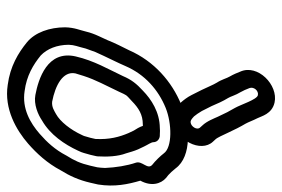

<svg xmlns="http://www.w3.org/2000/svg" viewBox="-152 -640 827 564"><g transform="rotate(90 262.0 -357.5)"><path d="M354.3 -531C362.6 -522.3 351.4 -504.5 339 -503.4C334 -503 330.5 -505 321.5 -513.3C316.8 -518.8 310.9 -527.4 305.6 -536.4L291.1 -565.2C284.6 -580.8 276.4 -599.1 267.5 -613.4C263.3 -619.7 259.1 -635.9 250.2 -650.1C245.3 -658.5 242.4 -665.9 238.3 -676.2C233.4 -688.8 246.1 -704 259.2 -701C272.1 -698.2 286.6 -651.1 296.6 -633.5C299.6 -628.1 304.5 -619.2 309.1 -611L322.3 -583.6C327.4 -572.5 335.3 -551.1 348.2 -537.8ZM395.7 -569 389.1 -576.2C384.1 -581 376 -599.1 369.8 -612.4L356.2 -640.5C351.5 -650.3 346.5 -658.1 343 -664.5C337.9 -673.5 333.6 -686.5 326.6 -700C320.9 -710.9 314.6 -742.4 280.8 -750C229.2 -761.5 166.7 -700.5 190 -649.1C193.5 -640.3 197.6 -629.8 204.5 -617.9C209.2 -610.4 213.1 -594.4 222.2 -580.6C228.8 -570 236.7 -549.9 243.6 -536.2L258.7 -506.2C265 -493.7 273.1 -483.4 280 -475.5C287.4 -466.9 303.6 -451.2 331.9 -453.6C392.9 -458.9 428.8 -534.1 395.7 -569ZM377.3 -413 374.1 -413C367.5 -413.8 359.7 -413.4 355.1 -413C308.9 -412.5 271.5 -388.3 245.5 -362.9C225.8 -344.8 213.7 -330 202.8 -304.2C183 -262.1 157.7 -219.7 145.3 -166C126 -82.4 211.8 -56.3 258.5 -47.4C286.1 -42.2 316 -55.1 333.2 -66.8C375.3 -90.8 403.7 -133.1 422 -172.5C425.1 -178.2 427.9 -186.3 428.8 -189.6C431.1 -196.7 432.8 -202.9 434.3 -209L438.2 -226C438.5 -227.3 438.7 -229.1 438.8 -230.1C440.6 -258.6 439 -290.1 430 -313.6C426.3 -325.4 423.9 -336 418.2 -349.1L410 -366.4C404.5 -378.1 397.4 -387.4 397.2 -394.1C397 -405.6 387.5 -413 377.3 -413ZM379.1 -191C378.6 -189 377.1 -186.5 376.2 -184.4C361.1 -151.2 336.6 -120.1 314.7 -108.2C304.8 -102.8 293.9 -95 278.1 -96.7C230.2 -105.9 187.6 -128.3 195.1 -165C197.1 -171.4 200 -180.7 202.5 -189C214.6 -226.3 230.4 -253.5 249 -293.2C260.2 -317 255.8 -311.8 276.8 -331.1C296.9 -350.9 316.5 -363 344.8 -363C346.2 -363 348 -363.2 349.2 -363.3C352.9 -352.4 358.2 -344.1 363 -336.6L370.5 -320.8C381.6 -294.7 389.9 -265.1 387.7 -223.9L384.3 -209C383.2 -204.2 380.6 -197.3 379.1 -191ZM457.4 -342.6C466.2 -316.7 471.5 -283.8 472.9 -252.1C472.7 -244.2 471.8 -235.1 470.9 -229.1L466.3 -209C459.5 -179.7 450.9 -161.3 436.9 -139.3C436.5 -138.6 435.9 -137.6 435.7 -137.1C419.2 -105.6 397.5 -81.7 372.4 -59.9C340.8 -32.4 298.4 -7.8 247 -15.8C202.2 -21.5 169.5 -41.1 142.4 -63.2C122.7 -82.1 111.3 -110.8 111 -145.3C111.7 -163.3 116.1 -170.4 122.1 -195.3C125.6 -205.1 128.9 -214.3 132.3 -223.6L143.7 -248.4C153 -268.5 163.3 -288.3 173.6 -312.1C198.1 -368.9 243.4 -408.7 296.5 -430.2C341.9 -448.5 412.2 -450.1 430.1 -424.6C437.6 -414.8 451.5 -400.2 463.9 -390.5C478.9 -377 451.1 -361.2 457.4 -342.6ZM510.2 -355.8C527.4 -386.9 520.4 -415.7 501.8 -431.6L493.9 -437.8C489.7 -441.2 480.4 -451.1 474.1 -459.3C438.7 -508 345.6 -501.8 286.1 -475.6C220 -448.6 159.4 -396.6 127.1 -322.7C117.5 -303.2 106.2 -281.8 97.2 -258.7L85.6 -233.6C80.2 -222 75.2 -208.7 72.5 -197C68 -177.6 60.5 -163.1 59.7 -134.7C59.9 -89.4 74.5 -46.5 104 -22.4C134.7 2.7 174.5 26.8 228.8 33.8C299.6 44.8 362 8.3 401.5 -26.1C430.3 -51.3 458.6 -81.9 479.8 -121.8C496 -147.8 508.3 -174.4 516.3 -209L521.1 -230C521.2 -230.4 521.4 -231.2 521.5 -231.8C529.2 -280.4 520.8 -319.4 510.2 -355.8Z"/></g></svg>

Font: HoneyBee
Style: StrIt
Weight: 700
Foundry: Cannot Into Space Fonts
Version: Version 0.89